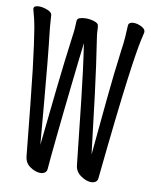

<svg xmlns="http://www.w3.org/2000/svg" viewBox="-82 -767 664 844"><g transform="rotate(10 250.0 -345.0)"><path d="M499 -672Q496 -660 491 -637Q486 -614 479 -571Q472 -528 462.5 -456Q453 -384 440.5 -274Q428 -164 412 -7Q411 5 402.5 10.5Q394 16 383 16Q361 16 336.5 -1Q312 -18 309 -46Q293 -195 278 -331.5Q263 -468 246 -580Q242 -550 236.5 -501Q231 -452 224.5 -393.5Q218 -335 211.5 -274.5Q205 -214 199.5 -159.5Q194 -105 190 -64.5Q186 -24 185 -7Q184 4 175.5 9.5Q167 15 156 15Q134 15 110.5 -1Q87 -17 84 -46Q71 -176 61.5 -269.5Q52 -363 44.5 -427Q37 -491 31 -533.5Q25 -576 20.5 -603.5Q16 -631 11 -650.5Q6 -670 1 -689V-692Q1 -699 7.5 -702Q14 -705 24 -705Q42 -705 62 -697Q82 -689 83 -677Q84 -663 85 -648Q86 -633 87 -622Q96 -543 103.5 -464Q111 -385 118.5 -297.5Q126 -210 135 -107Q149 -242 162.5 -364.5Q176 -487 191 -600Q195 -626 195.5 -640.5Q196 -655 197 -670Q197 -681 209 -685Q221 -689 236 -689Q256 -689 274 -683Q292 -677 293 -667Q295 -654 295 -644.5Q295 -635 297 -621Q317 -491 332.5 -365.5Q348 -240 364 -104Q377 -240 388 -355Q399 -470 413 -576Q418 -609 420 -637Q422 -665 423 -691Q424 -699 430.5 -702.5Q437 -706 446 -706Q463 -706 481 -697Q499 -688 499 -676Z"/></g></svg>

Font: Moon Stars Kai HW
Style: Regular
Weight: 400
Designer: GuiWonder
Version: Version 1.101